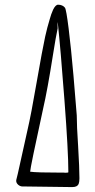

<svg xmlns="http://www.w3.org/2000/svg" viewBox="-20 -777 400 805"><path d="M313 -32.2V-27.8Q313 -14.2 309.6 -5.4Q303.7 7.3 283.7 7.3H274.9L90.3 4.9H75.7Q64.5 4.9 56.2 -2.4Q47.9 -9.8 47.9 -19Q47.9 -21 48.3 -22V-22.9Q54.7 -47.4 60.1 -73.2L80.6 -165.5L95.2 -231.4Q110.4 -296.4 133.3 -429.7Q158.2 -572.8 169.4 -623.5Q178.2 -663.1 188 -694.8Q194.3 -718.3 202.6 -736.3Q212.9 -757.3 223.6 -757.3Q232.9 -757.3 240.5 -753.9Q248 -750.5 252.4 -744.6Q257.8 -737.3 267.8 -657.2Q277.8 -577.1 288.1 -459.5L301.8 -293.5Q301.8 -250.5 307.6 -163.1Q313 -71.8 313 -32.2ZM266.6 -55.2Q266.6 -141.1 250.2 -357.2Q233.9 -573.2 222.7 -677.2L221.2 -684.6L221.7 -657.7Q214.4 -625 202.1 -546.9Q178.7 -398.4 161.1 -322.8Q106.4 -71.8 106.4 -57.1Q132.8 -53.2 241.7 -53.2H248Q251 -52.7 254.4 -52.7Q266.6 -52.7 266.6 -55.2Z"/></svg>

Font: Amatica SC
Style: Bold
Weight: 400
Designer: Vernon Adams, Ben Nathan
Foundry: newtypography
Version: Version 2.000